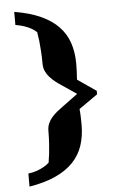

<svg xmlns="http://www.w3.org/2000/svg" viewBox="-56 -719 538 892"><g transform="rotate(-5 212.5 -272.5)"><path d="M395 -265 308 -204Q310 -184 310.5 -163.5Q311 -143 311 -130Q311 -77 296.5 -33.5Q282 10 250 43.5Q218 77 167.5 100Q117 123 45 135V74Q69 71 87.5 64Q106 57 118 50Q132 42 143 32Q146 14 149 -9Q151 -29 153 -55.5Q155 -82 155 -116Q155 -135 162 -150.5Q169 -166 180 -178.5Q191 -191 204.5 -202Q218 -213 231 -222L303 -275L235 -321Q221 -330 207 -341Q193 -352 181.5 -364.5Q170 -377 162.5 -393Q155 -409 155 -429Q155 -462 153 -489Q151 -516 149 -536Q146 -559 143 -577Q132 -587 118 -595Q106 -602 87.5 -608.5Q69 -615 45 -619V-680Q117 -668 167.5 -645Q218 -622 250 -588.5Q282 -555 296.5 -511.5Q311 -468 311 -415Q311 -381 308 -341L395 -281Z"/></g></svg>

Font: Bigshot One
Style: Regular
Weight: 400
Designer: Gesine Todt
Foundry: Gesine Todt
Version: Version 1.001